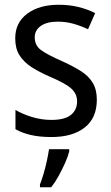

<svg xmlns="http://www.w3.org/2000/svg" viewBox="-20 -659 468 807"><path d="M387 -240Q387 -163 336 -123Q285 -83 196 -83Q147 -83 110 -91.5Q73 -100 45 -116V-197Q73 -180 113.5 -167.5Q154 -155 196 -155Q252 -155 278 -176Q304 -197 304 -233Q304 -264 280.5 -286Q257 -308 191 -336Q145 -356 112.5 -377Q80 -398 62 -426.5Q44 -455 44 -498Q44 -564 94.5 -601.5Q145 -639 227 -639Q270 -639 308 -630Q346 -621 380 -604L350 -536Q321 -550 289 -559Q257 -568 223 -568Q177 -568 151.5 -550Q126 -532 126 -502Q126 -468 152.5 -448.5Q179 -429 245 -400Q289 -380 321 -359.5Q353 -339 370 -310.5Q387 -282 387 -240ZM271 -23Q266 -2 254 25Q242 52 227 79.5Q212 107 195 128H148V116Q155 99 163 72Q171 45 177 17Q183 -11 186 -32H271Z"/></svg>

Font: Noto Sans Kannada UI SemiCondensed
Style: Regular
Weight: 400
Width: 4
Designer: Jelle Bosma - Monotype Design Team
Foundry: Monotype Imaging Inc.
Version: Version 2.005; ttfautohint (v1.8.4.7-5d5b)